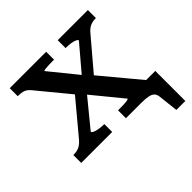

<svg xmlns="http://www.w3.org/2000/svg" viewBox="-180 -691 999 999"><g transform="rotate(-45 320.0 -191.5)"><path d="M567 0H348V-58H351Q369 -58 386.5 -58.5Q404 -59 415 -61Q426 -63 426 -66L276 -249L268 -251L105 -449Q96 -460 87 -466.5Q78 -473 65.5 -476Q53 -479 34 -479H31V-538H299V-480H297Q279 -480 262 -479.5Q245 -479 233.5 -477.5Q222 -476 222 -473L364 -298L372 -295L567 -61ZM19 0V-58H22Q48 -58 65.5 -67.5Q83 -77 100 -98L257 -286L309 -251L169 -80Q169 -74 180 -69Q191 -64 208.5 -61Q226 -58 245 -58H247V0ZM377 -263 326 -300 461 -459Q461 -465 450 -470Q439 -475 422.5 -477.5Q406 -480 388 -480H384V-538H606V-479H603Q588 -479 575.5 -475.5Q563 -472 551.5 -464Q540 -456 528 -441ZM443 0V-66H630V155H564L552 48Q550 28 540.5 18Q531 8 511.5 4Q492 0 459 0Z"/></g></svg>

Font: Roboto Serif Medium
Style: Regular
Weight: 500
Designer: Greg Gazdowicz
Foundry: Commercial Type
Version: Version 1.008